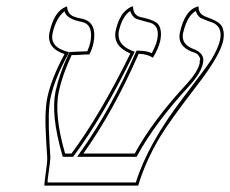

<svg xmlns="http://www.w3.org/2000/svg" viewBox="-20 -579 718 599"><path d="M676.3 -452.1Q666 -404.8 596.2 -314.5Q509.3 -201.7 479 -151.4Q433.6 -75.2 411.1 0H118.2Q118.2 -6.8 126 -64.5Q127.4 -77.6 127.4 -85.9Q126.5 -106.4 124 -141.6Q118.2 -231 127.9 -275.9Q141.1 -335.9 181.2 -410.2Q125 -429.2 134.3 -477.1Q148.4 -543.5 186 -558.1Q188.5 -559.1 189 -559.1Q190.9 -535.6 209 -527.8Q219.7 -523.4 238.3 -520Q284.2 -508.3 271.5 -443.8Q267.1 -424.8 258.8 -409.2Q243.7 -409.2 224.6 -407.7Q210.4 -406.7 203.6 -407.2Q174.8 -346.2 163.1 -292Q148.4 -219.7 183.1 -100.1H203.1Q292 -219.7 386.7 -412.1Q331.5 -435.5 340.8 -482.9Q345.2 -502.9 352.3 -518.1Q359.4 -533.2 366.5 -540.5Q373.5 -547.9 380.1 -552.5Q386.7 -557.1 390.6 -558.1L395 -559.1Q395 -531.2 419.4 -525.4Q420.9 -524.9 424.3 -524.4Q429.2 -523.4 431.2 -522.9Q465.8 -514.2 474.6 -502Q486.3 -483.9 480 -452.1Q474.1 -426.3 457 -398.9Q439.5 -410.6 412.6 -411.1Q334 -231.9 240.2 -100.1H400.4Q456.5 -203.1 564 -318.8Q597.2 -356 603 -381.8Q602.5 -388.7 604 -392.8Q605.5 -397 602.3 -401.1Q599.1 -405.3 598.4 -407.2Q597.7 -409.2 593.3 -411.6Q588.9 -414.1 587.6 -414.6Q586.4 -415 582.3 -416.5Q578.1 -418 577.6 -418Q533.2 -436 541 -476.1Q556.2 -546.9 595.7 -558.1Q600.1 -559.1 599.6 -559.1Q598.1 -535.6 622.1 -526.9Q623 -526.4 625.5 -525.4Q630.4 -523.4 632.3 -522.9Q663.1 -511.7 671.9 -497.6Q681.6 -479 676.3 -452.1ZM666.5 -454.1Q675.8 -497.6 638.7 -510.3Q636.7 -510.7 633.3 -512Q629.9 -513.2 628.4 -513.7Q605.5 -522.9 605 -523.4Q594.2 -532.2 590.8 -544.9Q563.5 -528.8 551.3 -476.1Q550.8 -474.6 550.8 -474.1Q545.4 -441.4 581.1 -427.2Q611.8 -416.5 614.3 -394.5Q614.7 -387.2 612.8 -379.9Q606 -350.1 571.3 -312Q463.9 -195.8 409.2 -95.2L406.2 -89.8H220.7L231.9 -106Q325.2 -236.8 403.3 -415L405.8 -420.9H412.6Q439 -420.4 453.6 -413.1Q466.8 -438.5 470.2 -454.1Q479.5 -498 449.7 -507.8Q446.8 -508.8 428.7 -513.2Q404.8 -519.5 400.4 -522.9Q390.1 -531.7 386.2 -544.9Q360.8 -527.3 350.6 -481Q343.8 -440.4 390.1 -421.4L400.4 -417.5L395.5 -407.7Q300.3 -213.4 211.4 -94.2L208.5 -89.8H175.8L173.8 -97.2Q138.2 -220.2 153.3 -293.9Q165.5 -350.1 194.3 -411.1L197.3 -417H203.6Q210.9 -417 223.1 -418Q240.2 -418.9 252.4 -418.9Q258.8 -434.1 261.7 -446.3Q272.5 -502 236.3 -510.3Q191.9 -519 183.1 -538.6Q182.1 -541.5 181.2 -543.9Q154.8 -522.9 144 -475.1Q135.7 -436 180.2 -420.9Q182.6 -419.9 184.1 -419.4L195.8 -416L189.9 -405.3Q149.9 -331.5 137.7 -273.9Q128.4 -231 134.3 -136.2Q136.2 -106.4 137.2 -86.4Q137.2 -79.6 129.9 -27.3Q128.4 -17.6 128.4 -9.8H403.8Q441.4 -130.4 550.8 -273.4Q627.4 -373.5 640.6 -395Q660.6 -428.7 666.5 -454.1Z"/></svg>

Font: Linux Biolinum Outline O
Style: Italic
Weight: 400
Italic angle: -12°
Designer: Philipp H. Poll
Foundry: Philipp H. Poll
Version: Version 0.6.2